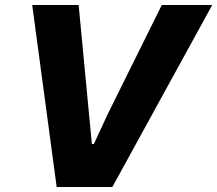

<svg xmlns="http://www.w3.org/2000/svg" viewBox="-20 -749 870 769"><path d="M207 0 109 -729H295L337 -287L348 -172H356L410 -289L628 -729H830L430 0Z"/></svg>

Font: Mona Sans ExtraLight ExtraBold
Style: Italic
Weight: 800
Italic angle: -11.6951°
Version: Version 2.000